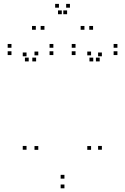

<svg xmlns="http://www.w3.org/2000/svg" viewBox="-20 -972 660 1013"><path d="M517.5 -182V-202H497.5V-182ZM517.5 -675V-695H497.5V-675ZM506 -648V-668H486V-648ZM599.5 -681.5V-701.5H579.5V-681.5ZM599.5 -720V-740H579.5V-720ZM378.5 -720V-740H358.5V-720ZM378.5 -681.5V-701.5H358.5V-681.5ZM472 -648V-668H452V-648ZM460.5 -680V-700H440.5V-680ZM460.5 -181.5V-201.5H440.5V-181.5ZM320 -29.5V-49.5H300V-29.5ZM182 -181.5V-201.5H162V-181.5ZM182 -680V-700H162V-680ZM170.5 -648V-668H150.5V-648ZM261.5 -681.5V-701.5H241.5V-681.5ZM261.5 -720V-740H241.5V-720ZM40.5 -720V-740H20.5V-720ZM40.5 -681.5V-701.5H20.5V-681.5ZM131.5 -648V-668H111.5V-648ZM120 -675V-695H100V-675ZM120 -182V-202H100V-182ZM320 21.5V1.5H300V21.5ZM214.5 -815V-835H194.5V-815ZM334 -897V-917H314V-897ZM306 -897V-917H286V-897ZM425.5 -815V-835H405.5V-815ZM471 -815V-835H451V-815ZM349 -931.5V-951.5H329V-931.5ZM291 -931.5V-951.5H271V-931.5ZM169 -815V-835H149V-815Z"/></svg>

Font: Monaspace Xenon Dots Var
Style: Regular
Weight: 400
Designer: Riley Cran and the Lettermatic Team
Version: Version 1.100 (Monaspace Xenon Dots)